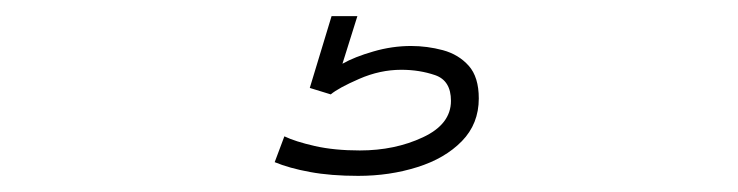

<svg xmlns="http://www.w3.org/2000/svg" viewBox="-20 -20 915 238"><path d="M424 198Q390 198 364.2 193.2Q338.5 188.5 320.5 181L332.5 149Q346 155.5 370.2 161Q394.5 166.5 426 166.5Q469.5 166.5 504.2 150.2Q539 134 539 105Q539 80 519.5 73.2Q500 66.5 477.5 66.5Q451 66.5 425.2 77.8Q399.5 89 390 97L364 89L391 0H423L404.5 59Q419.5 50.5 442.8 43.8Q466 37 489.5 37Q509.5 37 529 42.2Q548.5 47.5 561 61.5Q573.5 75.5 573.5 102Q573.5 133.5 552.5 155Q531.5 176.5 497.2 187.2Q463 198 424 198Z"/></svg>

Font: Trispace SemiExpanded Thin
Style: Regular
Weight: 100
Width: 6
Designer: Tyler Finck
Foundry: Etcetera Type Company
Version: Version 1.210; ttfautohint (v1.8.3)